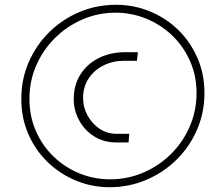

<svg xmlns="http://www.w3.org/2000/svg" viewBox="-20 -743 915 802"><path d="M438 39Q364 39 297.5 11.5Q231 -16 179.5 -65.5Q128 -115 98.5 -182.5Q69 -250 69 -330Q69 -413 100.5 -484.5Q132 -556 186.5 -609.5Q241 -663 312.5 -693Q384 -723 465 -723Q539 -723 606 -695.5Q673 -668 724 -618.5Q775 -569 804.5 -501.5Q834 -434 834 -354Q834 -272 802.5 -200Q771 -128 716 -74.5Q661 -21 589.5 9Q518 39 438 39ZM466 -148Q413 -148 373 -173.5Q333 -199 310.5 -240.5Q288 -282 288 -329Q288 -388 316 -432Q344 -476 392.5 -500.5Q441 -525 504 -525H556L552 -489H497Q451 -489 412 -469.5Q373 -450 350 -415Q327 -380 327 -333Q327 -295 345.5 -261Q364 -227 395.5 -205.5Q427 -184 468 -184H520L517 -148ZM440 6Q513 6 578.5 -22Q644 -50 694 -99.5Q744 -149 772.5 -214.5Q801 -280 801 -355Q801 -427 773.5 -488.5Q746 -550 699 -595Q652 -640 591 -665Q530 -690 463 -690Q390 -690 325 -662Q260 -634 210 -584.5Q160 -535 131.5 -470Q103 -405 103 -330Q103 -257 130 -195.5Q157 -134 204.5 -88.5Q252 -43 312.5 -18.5Q373 6 440 6Z"/></svg>

Font: MuseoModerno ExtraLight
Style: Italic
Weight: 250
Italic angle: -9°
Designer: Pablo Cosgaya, Héctor Gatti, Marcela Romero, and the Authors of The MuseoModerno Project.
Foundry: Omnibus-Type Team
Version: Version 1.003